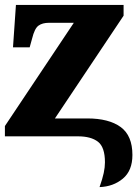

<svg xmlns="http://www.w3.org/2000/svg" viewBox="-20 -556 560 783"><path d="M386 207Q398 173 403 149.5Q408 126 408 106Q408 44 379.5 22Q351 0 298 0H0V-42L281 -463H179Q153 -463 137 -451.5Q121 -440 111 -399L101 -363H33L45 -536H484V-492L204 -73H336Q424 -73 472 -38Q520 -3 520 76Q520 140 481 172.5Q442 205 386 207Z"/></svg>

Font: Noto Serif SemiCondensed Black
Style: Regular
Weight: 900
Width: 4
Designer: Monotype Design Team
Foundry: Monotype Imaging Inc.
Version: Version 2.014; ttfautohint (v1.8.4.7-5d5b)